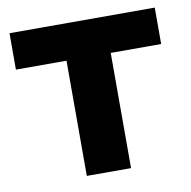

<svg xmlns="http://www.w3.org/2000/svg" viewBox="-64 -580 640 643"><g transform="rotate(-10 256.0 -258.0)"><path d="M180.8 -391.8H8.8V-515.6H502.7V-391.8H331.2V0H180.8Z"/></g></svg>

Font: Intratopia Thin
Style: Regular
Weight: 100
Designer: Rasmus Andersson
Foundry: rsms
Version: Version 3.000;Glyphs 3.2.3 (3260)